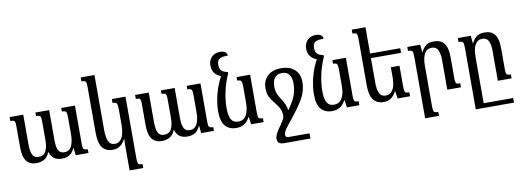

<svg xmlns="http://www.w3.org/2000/svg" viewBox="-73 -1227 5225 1927"><g transform="rotate(-10 2540.0 -263.0)"><path d="M551 -492H691V-106Q691 -77 694 -62.5Q697 -48 708 -43Q719 -38 742 -38V0H612L604 -74H600Q582 -31 550.5 -10.5Q519 10 470 10Q374 10 349 -77H345Q327 -31 292 -10.5Q257 10 210 10Q144 10 110 -34.5Q76 -79 76 -174V-387Q76 -417 72.5 -431Q69 -445 58.5 -448.5Q48 -452 25 -452V-492H164V-188Q164 -119 181.5 -83.5Q199 -48 243 -48Q296 -48 317.5 -90Q339 -132 339 -200V-387Q339 -418 336 -432.5Q333 -447 322 -451.5Q311 -456 288 -456V-492H428V-188Q428 -115 445.5 -82Q463 -49 506 -49Q557 -49 579.5 -95.5Q602 -142 602 -213V-387Q602 -418 598.5 -432.5Q595 -447 584.5 -451.5Q574 -456 551 -456Z M1118 244V-5Q1118 -22 1118.5 -40.5Q1119 -59 1120 -75H1116Q1095 -33 1064.5 -11Q1034 11 987 11Q919 11 883.5 -35.5Q848 -82 848 -184V-652Q848 -683 844.5 -697.5Q841 -712 830 -716Q819 -720 797 -720V-760H937V-198Q937 -124 955.5 -84Q974 -44 1019 -44Q1054 -44 1076 -67.5Q1098 -91 1108 -129.5Q1118 -168 1118 -215V-380Q1118 -413 1113.5 -428.5Q1109 -444 1098 -448Q1087 -452 1067 -452V-492H1206V136Q1206 167 1210 181.5Q1214 196 1224.5 200Q1235 204 1257 204V244Z M1830 -492H1970V-106Q1970 -77 1973 -62.5Q1976 -48 1987 -43Q1998 -38 2021 -38V0H1891L1883 -74H1879Q1861 -31 1829.5 -10.5Q1798 10 1749 10Q1653 10 1628 -77H1624Q1606 -31 1571 -10.5Q1536 10 1489 10Q1423 10 1389 -34.5Q1355 -79 1355 -174V-387Q1355 -417 1351.5 -431Q1348 -445 1337.5 -448.5Q1327 -452 1304 -452V-492H1443V-188Q1443 -119 1460.5 -83.5Q1478 -48 1522 -48Q1575 -48 1596.5 -90Q1618 -132 1618 -200V-387Q1618 -418 1615 -432.5Q1612 -447 1601 -451.5Q1590 -456 1567 -456V-492H1707V-188Q1707 -115 1724.5 -82Q1742 -49 1785 -49Q1836 -49 1858.5 -95.5Q1881 -142 1881 -213V-387Q1881 -418 1877.5 -432.5Q1874 -447 1863.5 -451.5Q1853 -456 1830 -456Z M2249 11Q2176 11 2136 -36Q2096 -83 2096 -185Q2096 -265 2118.5 -354.5Q2141 -444 2186 -529Q2145 -543 2122 -574Q2099 -605 2099 -651Q2099 -702 2130.5 -736Q2162 -770 2217 -770Q2253 -770 2270.5 -756.5Q2288 -743 2289 -720Q2243 -720 2219 -711.5Q2195 -703 2186.5 -686Q2178 -669 2178 -643Q2178 -607 2196 -586.5Q2214 -566 2261 -557V-542Q2223 -458 2204 -370Q2185 -282 2185 -199Q2185 -123 2207 -86Q2229 -49 2277 -49Q2335 -49 2361 -97Q2387 -145 2387 -215V-383Q2387 -416 2383 -431.5Q2379 -447 2369 -451.5Q2359 -456 2338 -456V-492H2476V-108Q2476 -77 2479.5 -62.5Q2483 -48 2494 -44Q2505 -40 2527 -40V0H2400L2389 -75H2385Q2342 11 2249 11Z M2691 244Q2661 244 2643 231.5Q2625 219 2625 187Q2625 166 2639.5 136Q2654 106 2697 49H2695Q2716 20 2724 3.5Q2732 -13 2732 -31Q2732 -66 2719 -96.5Q2706 -127 2671 -170Q2641 -204 2622.5 -240.5Q2604 -277 2604 -332Q2604 -406 2653 -454Q2702 -502 2793 -502Q2881 -502 2930.5 -456Q2980 -410 2980 -329Q2980 -280 2966.5 -235Q2953 -190 2921.5 -138.5Q2890 -87 2836 -17Q2785 46 2759 79.5Q2733 113 2724.5 131Q2716 149 2716 164Q2716 177 2723.5 184Q2731 191 2751 191H2961V244ZM2737 -202Q2762 -164 2775 -134.5Q2788 -105 2791 -73Q2829 -126 2850.5 -167.5Q2872 -209 2881 -248Q2890 -287 2890 -332Q2890 -390 2866 -421.5Q2842 -453 2793 -453Q2741 -453 2717.5 -419.5Q2694 -386 2694 -333Q2694 -290 2706 -260.5Q2718 -231 2737 -202Z M3225 11Q3152 11 3112 -36Q3072 -83 3072 -185Q3072 -265 3094.5 -354.5Q3117 -444 3162 -529Q3121 -543 3098 -574Q3075 -605 3075 -651Q3075 -702 3106.5 -736Q3138 -770 3193 -770Q3229 -770 3246.5 -756.5Q3264 -743 3265 -720Q3219 -720 3195 -711.5Q3171 -703 3162.5 -686Q3154 -669 3154 -643Q3154 -607 3172 -586.5Q3190 -566 3237 -557V-542Q3199 -458 3180 -370Q3161 -282 3161 -199Q3161 -123 3183 -86Q3205 -49 3253 -49Q3311 -49 3337 -97Q3363 -145 3363 -215V-383Q3363 -416 3359 -431.5Q3355 -447 3345 -451.5Q3335 -456 3314 -456V-492H3452V-108Q3452 -77 3455.5 -62.5Q3459 -48 3470 -44Q3481 -40 3503 -40V0H3376L3365 -75H3361Q3318 11 3225 11Z M3968 -320V-108Q3968 -77 3972 -62.5Q3976 -48 3986.5 -44Q3997 -40 4019 -40V0H3892L3882 -75H3878Q3857 -33 3826.5 -11Q3796 11 3749 11Q3681 11 3645.5 -35.5Q3610 -82 3610 -184V-652Q3610 -683 3606.5 -697.5Q3603 -712 3592 -716Q3581 -720 3559 -720V-760H3699V-492H4006V-445H3699V-198Q3699 -124 3717.5 -86.5Q3736 -49 3781 -49Q3816 -49 3838 -71Q3860 -93 3870 -130.5Q3880 -168 3880 -215V-320Z M4538 -40V0H4399V-302Q4399 -365 4381 -403.5Q4363 -442 4317 -442Q4268 -442 4243.5 -398.5Q4219 -355 4219 -276V137Q4219 168 4222.5 182Q4226 196 4237 200Q4248 204 4271 204V244H4130V-386Q4130 -430 4120.5 -441Q4111 -452 4078 -452V-492H4209L4217 -416H4220Q4241 -459 4270.5 -480Q4300 -501 4350 -501Q4420 -501 4454 -456.5Q4488 -412 4488 -315V-109Q4488 -78 4491.5 -63Q4495 -48 4505.5 -44Q4516 -40 4538 -40Z M5003 -98Q5003 -60 5012.5 -50Q5022 -40 5054 -40V0H4914V-302Q4914 -369 4896.5 -405.5Q4879 -442 4833 -442Q4784 -442 4759.5 -398.5Q4735 -355 4735 -276V197H5035V244H4646V-386Q4646 -430 4636.5 -441Q4627 -452 4593 -452V-492H4725L4732 -416H4736Q4757 -459 4786.5 -480Q4816 -501 4866 -501Q4935 -501 4969 -457Q5003 -413 5003 -321Z"/></g></svg>

Font: Noto Serif Armenian Condensed Medium
Style: Regular
Weight: 500
Width: 3
Designer: Monotype Design Team
Foundry: Monotype Imaging Inc.
Version: Version 2.008; ttfautohint (v1.8.4.7-5d5b)